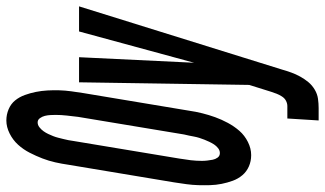

<svg xmlns="http://www.w3.org/2000/svg" viewBox="-246 -558 998 589"><g transform="rotate(-90 252.5 -264.0)"><path d="M70 8Q52 8 36 1Q20 -6 9 -19Q-2 -32 -8 -48.5Q-14 -65 -17.5 -82.5Q-21 -100 -21.5 -118Q-22 -136 -21.5 -154Q-21 -172 -18.5 -190.5Q-16 -209 -13 -228L41 -552Q44 -573 48.5 -593Q53 -613 60.5 -632.5Q68 -652 78 -671.5Q88 -691 102.5 -707Q117 -723 137 -733Q157 -743 177 -743Q195 -743 211.5 -736Q228 -729 238.5 -716Q249 -703 255 -686.5Q261 -670 264.5 -652.5Q268 -635 269 -617Q270 -599 269.5 -581Q269 -563 266.5 -544.5Q264 -526 261 -507L207 -183Q204 -162 199 -142Q194 -122 187 -102.5Q180 -83 169.5 -63.5Q159 -44 145 -28Q131 -12 111 -2Q91 8 71 8Q71 8 70.5 8Q70 8 70 8ZM77 -88Q85 -88 92 -93.5Q99 -99 103.5 -106Q108 -113 111.5 -120.5Q115 -128 118 -135.5Q121 -143 123.5 -151Q126 -159 127.5 -167Q129 -175 130.5 -182.5Q132 -190 134 -198L188 -523Q189 -532 190 -540.5Q191 -549 192 -557.5Q193 -566 193.5 -575Q194 -584 194 -592Q194 -600 193.5 -608.5Q193 -617 191 -625Q189 -633 184 -640Q179 -647 171 -647Q163 -647 156 -641.5Q149 -636 144 -629Q139 -622 135.5 -614.5Q132 -607 129 -599.5Q126 -592 124 -584Q122 -576 120 -568Q118 -560 116.5 -552.5Q115 -545 114 -537L60 -212Q59 -203 57.5 -194.5Q56 -186 55 -177.5Q54 -169 53.5 -160Q53 -151 53 -143Q53 -135 54 -126.5Q55 -118 56.5 -110Q58 -102 63 -95Q68 -88 77 -88ZM177 215 183 119H221Q229 119 237 115Q245 111 250.5 102.5Q256 94 259 86Q262 78 265 69Q265 69 265 69Q265 69 265 69L286 2L294 -520H371L354 -167L450 -520H527L333 103Q329 117 324 131Q319 145 311.5 158.5Q304 172 294.5 183.5Q285 195 271.5 203Q258 211 243.5 213Q229 215 215 215Z"/></g></svg>

Font: Iosevka SS04 Oblique
Style: Bold
Weight: 700
Italic angle: -9°
Monospace: yes
Designer: Belleve Invis
Foundry: Belleve Invis
Version: Version 19.0.0; ttfautohint (v1.8.4)